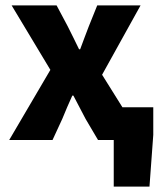

<svg xmlns="http://www.w3.org/2000/svg" viewBox="-20 -517 596 709"><path d="M14 0H174L210 -78C222 -107 234 -136 247 -164H251C266 -136 281 -106 296 -78L342 0H400V172H532L546 -19V-121H432L357 -241L499 -497H339L308 -420C298 -393 286 -363 276 -335H272C258 -363 244 -393 230 -420L189 -497H23L166 -259Z"/></svg>

Font: Source Sans Pro
Style: Bold
Weight: 700
Designer: Paul D. Hunt
Foundry: Adobe Systems Incorporated
Version: Version 3.006;hotconv 1.0.111;makeotfexe 2.5.65597